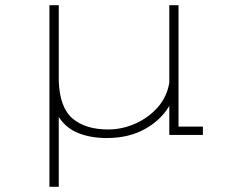

<svg xmlns="http://www.w3.org/2000/svg" viewBox="-20 -520 915 740"><path d="M170.5 200V-500H206.5V-208Q210 -105 260 -63Q310 -21 396.5 -21Q450 -21 500.8 -43.2Q551.5 -65.5 587.5 -106Q623.5 -146.5 632.5 -201V-500H668V-32H762V0H632.5V-112Q600.5 -57 538.2 -22.5Q476 12 391.5 12Q329.5 12 282 -7Q234.5 -26 206.5 -69V200Z"/></svg>

Font: Trispace SemiExpanded Thin
Style: Regular
Weight: 100
Width: 6
Designer: Tyler Finck
Foundry: Etcetera Type Company
Version: Version 1.210; ttfautohint (v1.8.3)